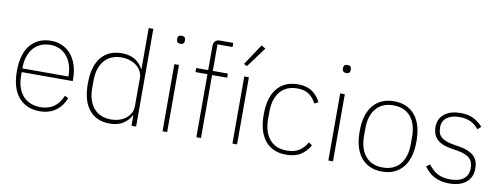

<svg xmlns="http://www.w3.org/2000/svg" viewBox="-63 -1088 3731 1431"><g transform="rotate(10 1803.0 -373.0)"><path d="M275 12Q174 12 115.5 -56Q57 -124 57 -254Q57 -383 114 -451.5Q171 -520 271 -520Q318 -520 356.5 -502Q395 -484 422.5 -451Q450 -418 465 -371.5Q480 -325 480 -268V-252H94V-225Q94 -178 106 -140Q118 -102 141.5 -75Q165 -48 198.5 -33.5Q232 -19 275 -19Q396 -19 442 -135L469 -120Q446 -60 397 -24Q348 12 275 12ZM271 -489Q229 -489 196.5 -474.5Q164 -460 141 -433Q118 -406 106 -368Q94 -330 94 -284V-280H442V-286Q442 -332 429.5 -369.5Q417 -407 394.5 -433.5Q372 -460 340.5 -474.5Q309 -489 271 -489Z M969 -79H966Q949 -43 909 -15.5Q869 12 805 12Q705 12 649.5 -55.5Q594 -123 594 -254Q594 -385 649.5 -452.5Q705 -520 805 -520Q869 -520 909 -493Q949 -466 966 -429H969V-740H1004V0H969ZM810 -20Q842 -20 871 -29Q900 -38 921.5 -55Q943 -72 956 -95.5Q969 -119 969 -148V-362Q969 -390 956 -413.5Q943 -437 921.5 -453.5Q900 -470 871 -479.5Q842 -489 810 -489Q725 -489 678.5 -433.5Q632 -378 632 -283V-225Q632 -130 678.5 -75Q725 -20 810 -20Z M1222 -665Q1206 -665 1199 -672.5Q1192 -680 1192 -691V-700Q1192 -711 1198.5 -718.5Q1205 -726 1221 -726Q1237 -726 1244 -718.5Q1251 -711 1251 -700V-691Q1251 -680 1244.5 -672.5Q1238 -665 1222 -665ZM1204 -508H1239V0H1204Z M1460 -477H1369V-508H1460V-689Q1460 -740 1509 -740H1609V-709H1495V-508H1609V-477H1495V0H1460Z M1733 0V-508H1768V0ZM1739 -587 1715 -600 1820 -758 1852 -740Z M2140 12Q2038 12 1981.5 -56Q1925 -124 1925 -254Q1925 -385 1981.5 -452.5Q2038 -520 2140 -520Q2204 -520 2246 -491.5Q2288 -463 2311 -415L2282 -400Q2260 -443 2226.5 -466Q2193 -489 2140 -489Q2054 -489 2008.5 -433Q1963 -377 1963 -283V-225Q1963 -131 2008.5 -75Q2054 -19 2140 -19Q2197 -19 2233.5 -42.5Q2270 -66 2293 -108L2319 -90Q2294 -44 2251 -16Q2208 12 2140 12Z M2477 -665Q2461 -665 2454 -672.5Q2447 -680 2447 -691V-700Q2447 -711 2453.5 -718.5Q2460 -726 2476 -726Q2492 -726 2499 -718.5Q2506 -711 2506 -700V-691Q2506 -680 2499.5 -672.5Q2493 -665 2477 -665ZM2459 -508H2494V0H2459Z M2866 12Q2766 12 2708.5 -56Q2651 -124 2651 -254Q2651 -385 2708.5 -452.5Q2766 -520 2866 -520Q2966 -520 3023.5 -452.5Q3081 -385 3081 -254Q3081 -124 3023.5 -56Q2966 12 2866 12ZM2866 -19Q2951 -19 2997 -74.5Q3043 -130 3043 -227V-281Q3043 -379 2997 -434Q2951 -489 2866 -489Q2781 -489 2735 -434Q2689 -379 2689 -281V-227Q2689 -130 2735 -74.5Q2781 -19 2866 -19Z M3375 12Q3312 12 3265.5 -11Q3219 -34 3184 -83L3211 -103Q3245 -58 3283.5 -38.5Q3322 -19 3376 -19Q3444 -19 3479 -47Q3514 -75 3514 -128Q3514 -179 3484.5 -204Q3455 -229 3394 -239L3351 -246Q3317 -251 3289.5 -261Q3262 -271 3242.5 -287.5Q3223 -304 3212.5 -328Q3202 -352 3202 -386Q3202 -419 3214.5 -444Q3227 -469 3249.5 -486Q3272 -503 3302.5 -511.5Q3333 -520 3368 -520Q3432 -520 3472 -497.5Q3512 -475 3538 -445L3513 -422Q3502 -435 3488.5 -447Q3475 -459 3458 -468.5Q3441 -478 3418.5 -483.5Q3396 -489 3367 -489Q3307 -489 3271.5 -463Q3236 -437 3236 -387Q3236 -336 3266 -312.5Q3296 -289 3357 -279L3400 -272Q3471 -261 3509.5 -228.5Q3548 -196 3548 -131Q3548 -63 3502 -25.5Q3456 12 3375 12Z"/></g></svg>

Font: IBM Plex Sans Thai ExtLt
Style: Regular
Weight: 200
Designer: Mike Abbink, Paul van der Laan, Pieter van Rosmalen, Ben Mitchell, Mark Frömberg
Foundry: Bold Monday
Version: Version 1.2